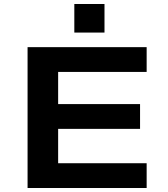

<svg xmlns="http://www.w3.org/2000/svg" viewBox="-20 -941 840 961"><path d="M118 0V-705H714V-581H271V-420H681V-296H271V-124H714V0ZM352 -778V-921H503V-778Z"/></svg>

Font: Nunito Sans 7pt Expanded
Style: Bold
Weight: 700
Width: 7
Designer: Vernon Adams
Foundry: Vernon Adams
Version: Version 3.101;gftools[0.9.27]